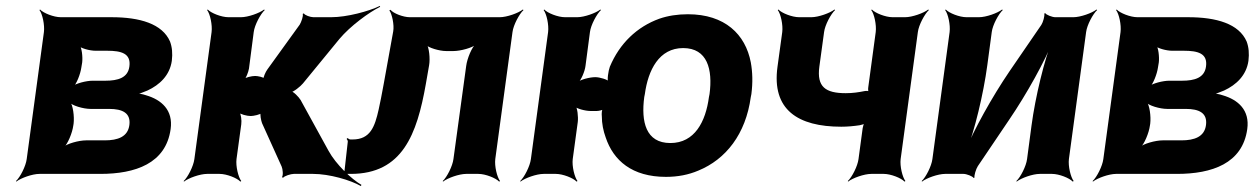

<svg xmlns="http://www.w3.org/2000/svg" viewBox="-20 -586 4233 647"><path d="M559 -381C562 -406 560 -427 553 -446C527 -506 451 -528 356 -528H185C161 -528 126 -542 115 -554L113 -552C123 -539 131 -502 128 -478L70 -50C67 -26 48 11 34 24L35 26C50 14 89 0 113 0H318C436 0 539 -35 555 -151C564 -215 524 -250 472 -265C461 -269 444 -272 434 -271L435 -267C445 -268 463 -275 477 -281C518 -300 552 -332 559 -381ZM416 -165C411 -125 377 -113 333 -113H270C246 -113 205 -102 191 -89L193 -87C208 -99 224 -139 227 -163L228 -169C231 -193 226 -233 215 -245L212 -243C222 -230 261 -219 285 -219H348C393 -219 421 -205 416 -165ZM416 -362C411 -324 378 -314 335 -314H292C271 -314 235 -305 222 -294L225 -291C238 -302 251 -337 254 -358L257 -376C259 -394 256 -426 247 -436L243 -433C252 -423 283 -415 302 -415H341C389 -415 422 -406 416 -362Z M863 -171 929 -25C933 -16 935 5 930 11L934 13C938 7 960 0 970 0H1035C1090 0 1162 21 1196 41L1198 37C1165 18 1112 -32 1087 -78L993 -249C987 -259 968 -279 959 -279V-275C968 -275 993 -295 1001 -305L1124 -455C1160 -498 1224 -545 1261 -563L1260 -566C1223 -548 1149 -528 1096 -528H1036C1026 -528 1006 -535 1004 -541L1000 -539C1003 -533 995 -511 990 -503L881 -352C875 -344 866 -324 868 -318L872 -320C870 -326 848 -330 840 -330C828 -330 807 -325 800 -319L802 -316C809 -322 817 -343 819 -355L835 -478C838 -502 858 -539 872 -552L870 -554C855 -542 816 -528 792 -528H750C726 -528 691 -542 680 -554L678 -552C688 -539 696 -502 693 -478L635 -50C632 -26 613 11 599 24L600 26C615 14 654 0 678 0H720C744 0 779 14 790 26L793 24C783 11 774 -26 777 -50L793 -167C795 -180 792 -203 786 -210L783 -208C789 -201 812 -195 825 -195C834 -195 858 -200 863 -206L859 -208C855 -202 860 -179 863 -171Z M1664 -528H1361C1339 -528 1305 -541 1296 -553L1292 -551C1301 -539 1309 -502 1305 -480L1273 -303C1267 -269 1261 -240 1256 -217C1243 -159 1228 -116 1168 -116H1161C1157 -116 1153 -119 1152 -121L1148 -118C1150 -116 1152 -112 1152 -109L1141 -11C1140 -6 1134 1 1131 4L1134 7C1137 4 1145 0 1151 0H1162C1336 0 1385 -133 1415 -303L1426 -366C1430 -388 1426 -427 1417 -439L1414 -436C1423 -425 1461 -414 1483 -414H1508C1532 -414 1573 -425 1587 -438L1585 -440C1570 -428 1554 -388 1551 -364L1508 -50C1505 -26 1486 11 1472 24L1473 26C1488 14 1527 0 1551 0H1592C1616 0 1651 14 1662 26L1665 24C1655 11 1646 -26 1649 -50L1707 -478C1710 -502 1730 -539 1744 -552L1742 -554C1727 -542 1688 -528 1664 -528Z M1953 -364 1968 -478C1971 -502 1991 -539 2005 -552L2003 -554C1988 -542 1949 -528 1925 -528H1884C1860 -528 1825 -542 1814 -554L1812 -552C1822 -539 1830 -502 1827 -478L1769 -50C1766 -26 1747 11 1733 24L1734 26C1749 14 1788 0 1812 0H1853C1877 0 1912 14 1923 26L1926 24C1916 11 1907 -26 1910 -50L1927 -175C1929 -192 1926 -223 1918 -232L1914 -229C1922 -220 1952 -212 1970 -212H1991C1998 -212 2011 -215 2016 -219L2012 -222C2008 -217 2007 -202 2008 -195C2008 -169 2013 -145 2021 -123C2047 -45 2110 10 2224 10C2264 10 2300 3 2333 -11C2426 -49 2493 -134 2510 -259L2512 -269C2517 -308 2516 -343 2510 -376C2492 -470 2423 -538 2298 -538C2263 -538 2231 -533 2202 -523C2127 -496 2068 -440 2035 -361C2030 -347 2025 -316 2030 -307L2034 -310C2028 -318 2001 -326 1986 -326C1968 -326 1935 -318 1925 -308L1927 -306C1938 -315 1951 -346 1953 -364ZM2371 -269 2369 -259C2358 -176 2321 -104 2239 -104C2156 -104 2140 -176 2151 -259L2153 -269C2164 -350 2201 -424 2282 -424C2364 -424 2382 -352 2371 -269Z M2830 -272C2762 -272 2732 -293 2741 -361L2757 -478C2760 -502 2780 -539 2794 -552L2792 -554C2777 -542 2738 -528 2714 -528H2673C2649 -528 2614 -542 2603 -554L2601 -552C2611 -539 2619 -502 2616 -478L2600 -361C2580 -216 2669 -159 2815 -159C2836 -159 2857 -161 2877 -164C2883 -165 2893 -168 2896 -171L2894 -174C2891 -171 2888 -160 2887 -154L2873 -50C2870 -26 2851 11 2837 24L2838 26C2853 14 2892 0 2916 0H2958C2982 0 3017 14 3028 26L3031 24C3021 11 3012 -26 3015 -50L3073 -478C3076 -502 3096 -539 3110 -552L3108 -554C3093 -542 3054 -528 3030 -528H2988C2964 -528 2929 -542 2918 -554L2916 -552C2926 -539 2934 -502 2931 -478L2906 -293C2905 -288 2905 -277 2908 -274L2911 -277C2908 -280 2898 -280 2893 -279C2873 -275 2854 -272 2830 -272Z M3489 -502 3382 -346C3324 -261 3260 -146 3232 -75L3236 -74C3264 -145 3294 -269 3307 -366L3322 -478C3325 -502 3345 -539 3359 -552L3357 -554C3342 -542 3303 -528 3279 -528H3237C3213 -528 3178 -542 3167 -554L3165 -552C3175 -539 3183 -502 3180 -478L3122 -50C3119 -26 3100 11 3086 24L3087 26C3102 14 3141 0 3165 0H3227C3237 0 3258 8 3261 14L3264 12C3262 6 3269 -17 3275 -26L3381 -183C3439 -268 3503 -383 3530 -453L3527 -454C3499 -384 3469 -260 3456 -163L3441 -50C3438 -26 3419 11 3405 24L3406 26C3421 14 3460 0 3484 0H3525C3549 0 3584 14 3595 26L3598 24C3588 11 3579 -26 3582 -50L3640 -478C3643 -502 3663 -539 3677 -552L3675 -554C3660 -542 3621 -528 3597 -528H3536C3526 -528 3505 -536 3502 -542L3499 -540C3501 -533 3495 -511 3489 -502Z M4187 -381C4190 -406 4188 -427 4181 -446C4155 -506 4079 -528 3984 -528H3813C3789 -528 3754 -542 3743 -554L3741 -552C3751 -539 3759 -502 3756 -478L3698 -50C3695 -26 3676 11 3662 24L3663 26C3678 14 3717 0 3741 0H3946C4064 0 4167 -35 4183 -151C4192 -215 4152 -250 4100 -265C4089 -269 4072 -272 4062 -271L4063 -267C4073 -268 4091 -275 4105 -281C4146 -300 4180 -332 4187 -381ZM4044 -165C4039 -125 4005 -113 3961 -113H3898C3874 -113 3833 -102 3819 -89L3821 -87C3836 -99 3852 -139 3855 -163L3856 -169C3859 -193 3854 -233 3843 -245L3840 -243C3850 -230 3889 -219 3913 -219H3976C4021 -219 4049 -205 4044 -165ZM4044 -362C4039 -324 4006 -314 3963 -314H3920C3899 -314 3863 -305 3850 -294L3853 -291C3866 -302 3879 -337 3882 -358L3885 -376C3887 -394 3884 -426 3875 -436L3871 -433C3880 -423 3911 -415 3930 -415H3969C4017 -415 4050 -406 4044 -362Z"/></svg>

Font: Asimov
Style: EdgeIt
Weight: 500
Designer: Google
Version: Version 2.000980: 2014